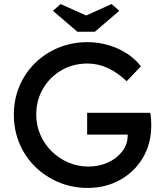

<svg xmlns="http://www.w3.org/2000/svg" viewBox="-20 -913 806 943"><path d="M411 10Q335 10 269 -17.5Q203 -45 153 -94Q103 -143 75.5 -208.5Q48 -274 48 -350Q48 -425 75.5 -490Q103 -555 152.5 -603.5Q202 -652 268 -679Q334 -706 410 -706Q463 -706 513.5 -691Q564 -676 605 -649Q646 -622 672 -587L602 -514Q511 -601 410 -601Q339 -601 282 -568Q225 -535 191.5 -478Q158 -421 158 -350Q158 -298 178 -251.5Q198 -205 233.5 -170Q269 -135 315.5 -115Q362 -95 414 -95Q467 -95 510.5 -115Q554 -135 580.5 -169.5Q607 -204 607 -246V-252H408V-359H718Q721 -342 722 -327.5Q723 -313 723 -299Q723 -207 681.5 -137.5Q640 -68 569 -29Q498 10 411 10ZM360 -757 240 -860 278 -893 403 -837 528 -893 566 -860 446 -757Z"/></svg>

Font: Lexend Deca
Style: Regular
Weight: 400
Designer: Bonnie Shaver-Troup, Thomas Jockin
Foundry: Lexend
Version: Version 1.008; ttfautohint (v1.8.4.7-5d5b)